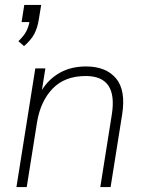

<svg xmlns="http://www.w3.org/2000/svg" viewBox="-20 -763 593 783"><path d="M78 -575 55 -595Q78 -617 87.5 -636Q97 -655 100 -673H68L79 -743H148L138 -682Q133 -650 120 -625Q107 -600 78 -575ZM47 0 124 -484H165L151 -396Q179 -441 224.5 -466.5Q270 -492 331 -492Q412 -492 453 -443.5Q494 -395 478 -295L431 0H389L436 -296Q461 -453 330 -453Q244 -453 194.5 -401.5Q145 -350 131 -264L89 0Z"/></svg>

Font: Nunito Sans ExtraLight
Style: Italic
Weight: 200
Italic angle: -9°
Designer: Vernon Adams
Foundry: Vernon Adams
Version: Version 3.006; ttfautohint (v1.8.3)